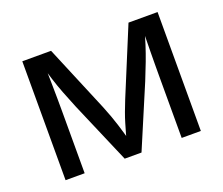

<svg xmlns="http://www.w3.org/2000/svg" viewBox="-95 -679 951 818"><g transform="rotate(-20 380.5 -269.5)"><path d="M73.7 0V-539.1H204.1L330.6 -236.8Q341.3 -210.4 349.6 -187.5Q357.9 -164.6 364.5 -143.3Q371.1 -122.1 377 -101.8Q382.8 -81.5 388.7 -61H373Q378.4 -80.6 384 -100.6Q389.6 -120.6 396 -142.1Q402.3 -163.6 410.9 -187Q419.4 -210.4 430.2 -236.8L555.2 -539.1H687V0H600.1V-279.8Q600.1 -309.1 600.3 -336.7Q600.6 -364.3 600.8 -391.1Q601.1 -418 601.6 -445.3Q602.1 -472.7 602.5 -501.5H613.8Q602.1 -460.4 591.1 -426Q580.1 -391.6 567.1 -357.2Q554.2 -322.8 536.6 -279.8L418 0H341.8L221.7 -279.8Q204.1 -322.3 190.9 -356.7Q177.7 -391.1 166.7 -425.8Q155.8 -460.4 144 -501.5H157.2Q157.7 -476.1 158.2 -449.5Q158.7 -422.9 159.2 -395.3Q159.7 -367.7 159.9 -338.9Q160.2 -310.1 160.2 -279.8V0Z"/></g></svg>

Font: Inter 18pt
Style: Regular
Weight: 400
Designer: Rasmus Andersson
Foundry: rsms
Version: Version 4.001;git-66647c0bb